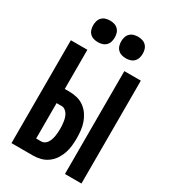

<svg xmlns="http://www.w3.org/2000/svg" viewBox="-228 -1075 1055 1188"><g transform="rotate(30 300.0 -481.0)"><path d="M432 0V-735H550V0ZM50 0V-735H168V-455H204Q231 -455 258 -448Q285 -441 307.5 -424.5Q330 -408 345.5 -385Q361 -362 370 -336Q379 -310 382 -282.5Q385 -255 385 -227Q385 -200 382 -172.5Q379 -145 370 -119Q361 -93 345.5 -70Q330 -47 307.5 -30.5Q285 -14 258 -7Q231 0 204 0ZM168 -101H204Q217 -101 228 -108Q239 -115 246 -126.5Q253 -138 257 -150.5Q261 -163 263 -175.5Q265 -188 266 -201Q267 -214 267 -227Q267 -240 266 -253Q265 -266 263 -279Q261 -292 257 -304.5Q253 -317 246 -328Q239 -339 228 -346.5Q217 -354 204 -354H168ZM400 -808Q384 -808 369 -812.5Q354 -817 343 -828Q332 -839 327.5 -854Q323 -869 323 -885Q323 -901 327.5 -916Q332 -931 343 -942Q354 -953 369 -957.5Q384 -962 400 -962Q416 -962 431 -957.5Q446 -953 457 -942Q468 -931 472.5 -916Q477 -901 477 -885Q477 -869 472.5 -854Q468 -839 457 -828Q446 -817 431 -812.5Q416 -808 400 -808ZM200 -808Q184 -808 169 -812.5Q154 -817 143 -828Q132 -839 127.5 -854Q123 -869 123 -885Q123 -901 127.5 -916Q132 -931 143 -942Q154 -953 169 -957.5Q184 -962 200 -962Q216 -962 231 -957.5Q246 -953 257 -942Q268 -931 272.5 -916Q277 -901 277 -885Q277 -869 272.5 -854Q268 -839 257 -828Q246 -817 231 -812.5Q216 -808 200 -808Z"/></g></svg>

Font: Iosevka Custom Extended
Style: Bold
Weight: 700
Width: 7
Monospace: yes
Designer: Belleve Invis
Foundry: Belleve Invis
Version: Version 11.2.4; ttfautohint (v1.8.4)